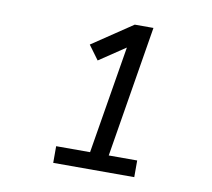

<svg xmlns="http://www.w3.org/2000/svg" viewBox="-63 -909 727 658"><g transform="rotate(10 300.0 -580.5)"><path d="M162 -323V-381H280L342 -756L251 -695L215 -744L355 -838H420L345 -381H444V-323Z"/></g></svg>

Font: Iosevka Etoile Light
Style: Italic
Weight: 300
Italic angle: -9°
Designer: Belleve Invis
Foundry: Belleve Invis
Version: Version 22.1.2; ttfautohint (v1.8.4)